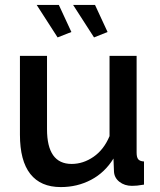

<svg xmlns="http://www.w3.org/2000/svg" viewBox="-20 -750 649 780"><path d="M277 -730H366L417 -620L362 -598ZM129 -730H219L270 -620L214 -598ZM227 10Q145 10 103 -43.5Q61 -97 61 -203V-523H171V-225Q171 -84 271 -84Q318 -84 360 -113Q402 -142 425 -197V-523H535V-130Q535 -111 541.5 -103Q548 -95 565 -94V0Q548 3 537 4Q526 5 516 5Q486 5 465 -11.5Q444 -28 443 -54L441 -106Q406 -49 350 -19.5Q294 10 227 10Z"/></svg>

Font: Oxford Sans SemiBold
Style: Regular
Weight: 600
Designer: Matt McInerney, Pablo Impallari, Rodrigo Fuenzalida
Foundry: Matt McInerney, Pablo Impallari, Rodrigo Fuenzalida
Version: Version 3.000g; ttfautohint (v1.5) -l 8 -r 28 -G 28 -x 14 -D